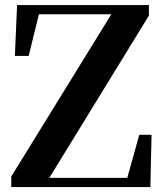

<svg xmlns="http://www.w3.org/2000/svg" viewBox="-20 -761 667 781"><path d="M25.8 0H591.6L596.5 -212.7H546.5L490.4 -11.1L526.9 -37.4H173.7V-62.1L165.5 -12.8L585.7 -697.6V-740.5H49.5L40.5 -533.4H96.6L144.8 -729.2L108.8 -702.9H437.6V-687.2L447 -726L25.8 -42.9Z"/></svg>

Font: Source Han Serif CN VF
Style: Regular
Weight: 250
Designer: Ryoko NISHIZUKA 西塚涼子 (kana & ideographs); Frank Grießhammer (Latin, Greek & Cyrillic); Wenlong ZHANG 张文龙 (bopomofo); San
Foundry: Adobe
Version: Version 2.002;hotconv 1.1.0;makeotfexe 2.6.0